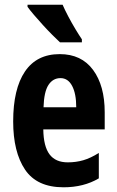

<svg xmlns="http://www.w3.org/2000/svg" viewBox="-20 -786 497 816"><path d="M234 -556Q326 -556 375.5 -489Q425 -422 425 -309V-236H164Q165 -164 190.5 -130Q216 -96 268 -96Q303 -96 334 -105Q365 -114 400 -136V-28Q336 10 250 10Q137 10 86.5 -65Q36 -140 36 -270Q36 -408 86 -482Q136 -556 234 -556ZM237 -454Q205 -454 186 -425Q167 -396 165 -330H304Q304 -388 286.5 -421Q269 -454 237 -454ZM246 -766Q255 -745 270 -716.5Q285 -688 301 -661.5Q317 -635 328 -619V-606H235Q222 -618 202.5 -637.5Q183 -657 162.5 -679.5Q142 -702 124.5 -722.5Q107 -743 97 -757V-766Z"/></svg>

Font: Noto Sans Thai ExtCond
Style: Bold
Weight: 700
Width: 2
Designer: Monotype Design Team
Foundry: Monotype Imaging Inc.
Version: Version 2.002; ttfautohint (v1.8.4.7-5d5b)